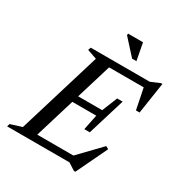

<svg xmlns="http://www.w3.org/2000/svg" viewBox="-224 -998 1097 1170"><g transform="rotate(30 325.0 -413.0)"><path d="M467.5 31.5 418.5 0H-20.5L-14.5 -19.5L65 -44.5L242 -627L174.5 -650.5L181 -670H596.5L660.5 -697H670L636.5 -476.5H611L581.5 -622H338L263 -375H432L475.5 -482.5H514L434 -220.5H395.5L417.5 -328H249L164 -48H418.5L563 -198L582.5 -187L478 31.5ZM463.5 -738H433L334.5 -846.5L335.5 -858H440.5Z"/></g></svg>

Font: Newsreader Text Medium
Style: Italic
Weight: 500
Italic angle: -17°
Designer: Hugues Gentile
Foundry: Production Type
Version: Version 1.001